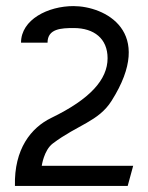

<svg xmlns="http://www.w3.org/2000/svg" viewBox="-20 -610 484 630"><path d="M29 0H399L417 -66H117C117 -66 124 -117 153 -139C235 -201 303 -211 346 -279C491 -508 323 -590 221 -590C138 -590 49 -546 49 -470H136C136 -516 181 -518 222 -518C289 -518 333 -483 333 -419C333 -349 276 -285 148 -223C82 -191 26 -121 29 0Z"/></svg>

Font: Charger Sport
Style: Regular
Weight: 400
Designer: Jasper
Foundry: Cannot Into Space Fonts
Version: Version 1.1